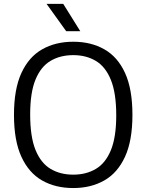

<svg xmlns="http://www.w3.org/2000/svg" viewBox="-20 -966 760 996"><path d="M360 9.5Q267.5 9.5 198.5 -29.8Q129.5 -69 91 -152.8Q52.5 -236.5 52.5 -370Q52.5 -503.5 91 -587.2Q129.5 -671 198.8 -710.2Q268 -749.5 360 -749.5Q452 -749.5 521.2 -710.2Q590.5 -671 628.8 -587.2Q667 -503.5 667 -370Q667 -236.5 628.5 -152.8Q590 -69 520.8 -29.8Q451.5 9.5 360 9.5ZM360 -60Q427 -60 477.2 -89.8Q527.5 -119.5 555.2 -187Q583 -254.5 583 -367.5Q583 -483 555.2 -551.5Q527.5 -620 477.2 -650Q427 -680 360 -680Q292.5 -680 242.2 -650.2Q192 -620.5 164.2 -553.2Q136.5 -486 136.5 -372.5Q136.5 -256.5 164.2 -188.2Q192 -120 242.2 -90Q292.5 -60 360 -60ZM323.5 -804 221.5 -946H308L396.5 -804Z"/></svg>

Font: Encode Sans
Style: Regular
Weight: 400
Designer: Multiple Designers
Foundry: Impallari Type
Version: Version 3.002; ttfautohint (v1.8.3) -l 8 -r 50 -G 200 -x 14 